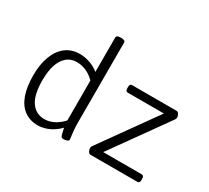

<svg xmlns="http://www.w3.org/2000/svg" viewBox="-146 -992 1346 1238"><g transform="rotate(30 527.0 -373.0)"><path d="M249 6Q190 6 148 -24.5Q106 -55 84.5 -114.5Q63 -174 63 -260Q63 -342 86 -402.5Q109 -463 152 -496Q195 -529 256 -529Q295 -529 333 -515.5Q371 -502 399 -478V-734Q399 -743 406.5 -747.5Q414 -752 430 -752H435Q450 -752 457.5 -747.5Q465 -743 465 -734V-150Q465 -108 467.5 -80.5Q470 -53 472.5 -38Q475 -23 475 -17Q475 -13 471 -9.5Q467 -6 461 -4Q455 -2 448 -1Q441 0 435 0Q426 0 421.5 -5Q417 -10 413.5 -25Q410 -40 404 -66Q382 -43 355.5 -26.5Q329 -10 301.5 -2Q274 6 249 6ZM266 -50Q303 -50 337.5 -68.5Q372 -87 399 -117V-414Q370 -444 335.5 -459Q301 -474 266 -474Q201 -474 165.5 -418.5Q130 -363 130 -260Q130 -154 166 -102Q202 -50 266 -50ZM637 0Q631 0 625.5 -6.5Q620 -13 617.5 -21.5Q615 -30 615 -37Q615 -41 616 -45Q617 -49 622 -56L937 -497L950 -467H646Q630 -467 630 -490V-500Q630 -523 646 -523H980Q987 -523 992 -516.5Q997 -510 1000 -501.5Q1003 -493 1003 -486Q1003 -482 1001.5 -478Q1000 -474 995 -467L680 -26L668 -56H988Q1005 -56 1005 -33V-23Q1005 0 988 0Z"/></g></svg>

Font: Asap Light
Style: Regular
Weight: 300
Designer: Pablo Cosgaya
Foundry: Omnibus-Type
Version: Version 3.001